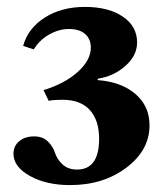

<svg xmlns="http://www.w3.org/2000/svg" viewBox="-20 -948 484 556"><path d="M121 -656 106 -687Q168 -706 205.5 -740Q243 -774 243 -810Q243 -835 226.5 -849.5Q210 -864 180 -864Q150 -864 121.5 -847.5Q93 -831 78 -805L47 -815Q61 -866 109.5 -897Q158 -928 226 -928Q294 -928 335.5 -900Q377 -872 377 -825Q377 -787 343 -757Q309 -727 263 -720V-716Q331 -711 372 -676Q413 -641 413 -585Q413 -513 346 -462.5Q279 -412 183 -412Q114 -412 66.5 -438.5Q19 -465 19 -503Q19 -525 35.5 -539Q52 -553 79 -553Q104 -553 119 -538Q134 -523 139.5 -505Q145 -487 161 -472Q177 -457 203 -457Q267 -457 267 -546Q267 -600 240 -629.5Q213 -659 162 -659Q133 -659 121 -656Z"/></svg>

Font: Libre Caslon Text
Style: Bold
Weight: 700
Designer: Pablo Impallari, Rodrigo Fuenzalida
Foundry: Pablo Impallari, Rodrigo Fuenzalida
Version: Version 1.002